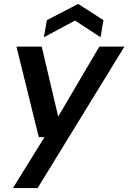

<svg xmlns="http://www.w3.org/2000/svg" viewBox="-20 -740 655 980"><path d="M46 220 207 -40H178L64 -502H193L277 -145L487 -502H615L172 220ZM204 -550 219 -637 379 -720 508 -637 493 -550 363 -635Z"/></svg>

Font: DM Sans 16pt SemiBold
Style: Italic
Weight: 600
Italic angle: -10°
Version: Version 4.004;gftools[0.9.30]